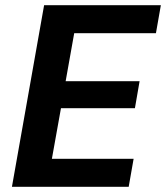

<svg xmlns="http://www.w3.org/2000/svg" viewBox="-20 -720 640 740"><path d="M26 0 150 -700H600L581 -592H266L233 -407H518L500 -303H215L180 -108H495L476 0Z"/></svg>

Font: DM Sans 12pt
Style: Bold Italic
Weight: 700
Italic angle: -10°
Version: Version 4.004;gftools[0.9.30]